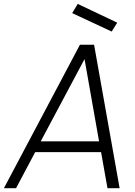

<svg xmlns="http://www.w3.org/2000/svg" viewBox="-38 -984 704 1004"><path d="M546 -819 339.5 -915.5 368.5 -963.5 575 -865.5ZM490.5 -188.5H146L46 0H-17.5L380 -750H454L587.5 0H524ZM480 -245 404 -675 175 -245Z"/></svg>

Font: Russisch Sans Light
Style: Italic
Weight: 300
Italic angle: -10°
Designer: Michael Sharanda (font) & Cristiano Sobral (main changes)
Foundry: Michael Sharanda
Version: Version 2.00;September 8, 2020;FontCreator 13.0.0.2681 64-bi